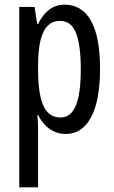

<svg xmlns="http://www.w3.org/2000/svg" viewBox="-20 -567 490 827"><path d="M258 -547Q333 -547 372 -477.5Q411 -408 411 -269Q411 -181 394 -118.5Q377 -56 344 -23Q311 10 263 10Q238 10 215.5 0.5Q193 -9 175 -27.5Q157 -46 144 -72H141Q143 -51 143.5 -33Q144 -15 144 0V240H63V-537H129L140 -464H144Q159 -493 176.5 -511.5Q194 -530 214.5 -538.5Q235 -547 258 -547ZM239 -477Q207 -477 186 -456.5Q165 -436 154.5 -393.5Q144 -351 144 -285V-265Q144 -195 154.5 -149.5Q165 -104 186.5 -82.5Q208 -61 240 -61Q270 -61 289.5 -83.5Q309 -106 318.5 -152Q328 -198 328 -268Q328 -372 307.5 -424.5Q287 -477 239 -477Z"/></svg>

Font: Noto Sans Display ExtraCondensed
Style: Regular
Weight: 400
Width: 2
Version: Version 2.003